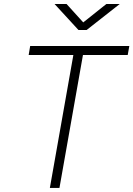

<svg xmlns="http://www.w3.org/2000/svg" viewBox="-20 -918 652 938"><path d="M223.6 0 338.4 -649.4H120.1L127.4 -693.4H611.8L604 -649.4H385.3L270.5 0ZM363.3 -771.5 246.6 -898.4H305.2L386.7 -808.6L499.5 -898.4H564.9L403.3 -771.5Z"/></svg>

Font: Cascadia Mono PL ExtraLight
Style: Italic
Weight: 200
Italic angle: -10°
Monospace: yes
Designer: Aaron Bell
Foundry: Saja Typeworks
Version: Version 2404.023; ttfautohint (v1.8.4)